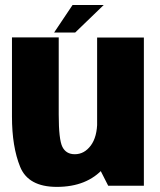

<svg xmlns="http://www.w3.org/2000/svg" viewBox="-20 -745 640 770"><path d="M414 0H557V-594.5H369.5V-87.5ZM215.5 -595H28V-277.5Q28 -156.5 60.8 -76Q93.5 4.5 208 4.5Q329 4.5 395.8 -70.8Q462.5 -146 462.5 -230.5L370 -259.5Q370 -196 344 -161.2Q318 -126.5 280 -126.5Q245 -126.5 230.2 -156Q215.5 -185.5 215.5 -285.5ZM197 -614.5H281.5L396 -725H271Z"/></svg>

Font: Anybody SemiCondensed ExtraBold
Style: Regular
Weight: 800
Width: 4
Version: Version 1.113;gftools[0.9.25]